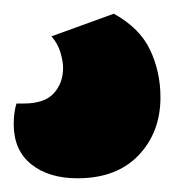

<svg xmlns="http://www.w3.org/2000/svg" viewBox="-40 -58 255 280"><path d="M126 -38Q164 -17 179 15Q194 47 194 84Q194 135 162 168.5Q130 202 73 202Q31 202 5.5 181.5Q-20 161 -20 123Q-20 106 -16 93H-6Q25 93 38.5 78Q52 63 52 41Q52 31 48 18Q44 5 35 -5Z"/></svg>

Font: Baloo Da 2 ExtraBold
Style: Regular
Weight: 800
Designer: Noopur Datye, Sulekha Rajkumar and Ek Type
Foundry: Ek Type
Version: Version 1.640;hotconv 1.0.111;makeotfexe 2.5.65597; ttfautoh